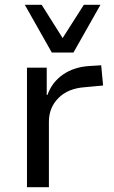

<svg xmlns="http://www.w3.org/2000/svg" viewBox="-20 -777 473 797"><path d="M92 0V-496H174V-383H177Q196 -436 241.5 -467.5Q287 -499 351 -503L400 -506L408 -422L332 -415Q262 -410 222.5 -370Q183 -330 183 -272V0ZM195 -559 83 -757H153L240 -619L328 -757H397L285 -559Z"/></svg>

Font: Nunito Sans 7pt
Style: Regular
Weight: 400
Designer: Vernon Adams
Foundry: Vernon Adams
Version: Version 3.101;gftools[0.9.27]